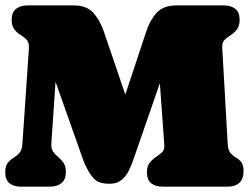

<svg xmlns="http://www.w3.org/2000/svg" viewBox="-22 -696 929 716"><path d="M223.6 -55.2Q223.6 -27.3 207.8 -13.7Q191.9 0 165 0H55.7Q29.3 0 13.4 -12.7Q-2.4 -25.4 -2.4 -53.2Q-2.4 -76.7 6.6 -88.1Q15.6 -99.6 28.1 -107.2Q40.5 -114.7 50.3 -125.7Q60.1 -136.7 61.5 -159.2L85.9 -516.6V-521Q85.9 -539.6 76.2 -549.1Q66.4 -558.6 53.7 -566.4Q41 -574.2 31.2 -586.7Q21.5 -599.1 21.5 -622.6Q21.5 -649.9 37.6 -662.8Q53.7 -675.8 79.6 -675.8H252.9Q301.8 -675.8 326.7 -647.5Q351.6 -619.1 365.7 -577.1L445.3 -343.3L522.9 -577.1Q537.1 -620.6 562 -648.2Q586.9 -675.8 636.7 -675.8H813Q839.4 -675.8 855.5 -663.1Q871.6 -650.4 871.6 -622.6Q871.6 -599.6 861.8 -586.7Q852.1 -573.7 839.1 -565.4Q826.2 -557.1 816.4 -548.1Q806.6 -539.1 806.6 -523.4V-521L827.1 -159.7Q828.6 -135.7 837.6 -125.2Q846.7 -114.7 857.9 -108.4Q869.1 -102.1 877.7 -91.6Q886.2 -81.1 886.2 -56.6Q886.2 -29.3 870.8 -14.6Q855.5 0 828.1 0H584Q557.6 0 541.7 -12.7Q525.9 -25.4 525.9 -53.2Q525.9 -75.2 535.6 -88.1Q545.4 -101.1 558.3 -109.6Q571.3 -118.2 581.1 -127Q590.8 -135.7 590.8 -150.4V-153.3L574.2 -385.7L474.6 -98.6Q467.3 -77.1 456.8 -56.9Q446.3 -36.6 429.7 -23.7Q413.1 -10.7 386.7 -10.7Q353 -10.7 336.9 -22.5Q320.8 -34.2 305.2 -62.5Q293.9 -82.5 286.6 -104L185.1 -391.1L169.4 -159.2V-155.3Q169.4 -138.7 177.7 -128.2Q186 -117.7 196.5 -108.9Q207 -100.1 215.3 -87.9Q223.6 -75.7 223.6 -55.2Z"/></svg>

Font: Caprasimo
Style: Regular
Weight: 400
Designer: The DocRepair Project, Phaedra Charles, Flavia Zimbardi
Foundry: Google
Version: Version 1.001